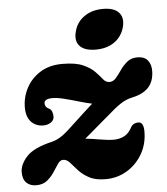

<svg xmlns="http://www.w3.org/2000/svg" viewBox="-51 -738 693 798"><g transform="rotate(-5 295.0 -339.0)"><path d="M535.5 -170.5Q535.5 -117.5 511.2 -76Q487 -34.5 446.8 -10.5Q406.5 13.5 358 13.5Q315.5 13.5 289 -1Q262.5 -15.5 245.8 -34.2Q229 -53 216.2 -67.5Q203.5 -82 188 -82Q176 -82 166 -67.5Q156 -53 144 -34.2Q132 -15.5 114.2 -1Q96.5 13.5 68.5 13.5Q43 13.5 27.8 -1.2Q12.5 -16 12.5 -45.5Q12.5 -78 42.2 -110.5Q72 -143 149.5 -161Q171 -166.5 191.2 -180.5Q211.5 -194.5 243 -225Q273 -253 294 -272.2Q315 -291.5 329 -304Q305 -309 274.8 -318Q244.5 -327 215.5 -334.2Q186.5 -341.5 167.5 -341.5Q132 -341.5 132 -322Q132 -316 135.5 -309.8Q139 -303.5 148.5 -299Q157 -295.5 160.8 -285.5Q164.5 -275.5 164.5 -265Q164.5 -249.5 150.8 -240.5Q137 -231.5 120 -231.5Q88 -231.5 68.5 -252.5Q49 -273.5 49 -312.5Q49 -355 69 -393.2Q89 -431.5 127.2 -455.5Q165.5 -479.5 220 -479.5Q275 -479.5 306.2 -465.5Q337.5 -451.5 354.8 -433.2Q372 -415 383 -401.2Q394 -387.5 409 -387.5Q424.5 -387.5 436.2 -401.2Q448 -415 460.5 -433.2Q473 -451.5 490 -465.5Q507 -479.5 533 -479.5Q562 -479.5 576.2 -462Q590.5 -444.5 589.5 -415Q588 -372.5 564.8 -348.5Q541.5 -324.5 497 -315Q471.5 -310 447.5 -294Q423.5 -278 391 -249Q350 -214 325.8 -193.5Q301.5 -173 288 -161.5Q314 -159 348.2 -153Q382.5 -147 406 -147Q430.5 -147 450 -157.5Q469.5 -168 481.5 -191.5Q487.5 -202 495.8 -205.8Q504 -209.5 513 -209.5Q535.5 -209.5 535.5 -170.5ZM364 -526.5Q317.5 -526.5 297.2 -548.5Q277 -570.5 288 -610Q298 -648 330 -670.2Q362 -692.5 408 -692.5Q454.5 -692.5 474.2 -670.2Q494 -648 484 -610Q473.5 -571 442 -548.8Q410.5 -526.5 364 -526.5Z"/></g></svg>

Font: Fraunces 9pt S100
Style: Bold Italic
Weight: 700
Italic angle: -16°
Version: Version 1.000; ttfautohint (v1.8.3)